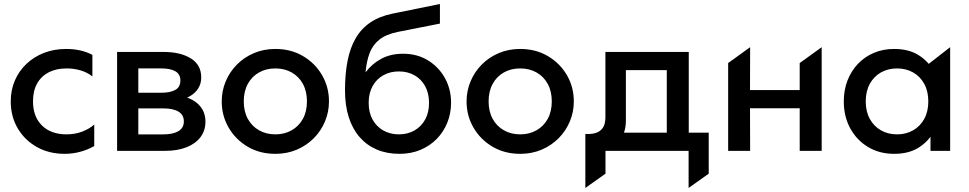

<svg xmlns="http://www.w3.org/2000/svg" viewBox="-20 -755 4852 961"><path d="M303.6 15Q225.2 15 164.3 -19.3Q103.4 -53.6 68.6 -112.8Q33.8 -172.1 33.8 -247.5Q33.8 -304.4 54.4 -352.2Q75.1 -400.1 112.6 -435.5Q150.1 -471 200.7 -490.5Q251.2 -510 310.8 -510Q347.4 -510 380.1 -502.9Q412.9 -495.8 442.4 -480.4V-372.5Q416.8 -392.8 383.6 -402.6Q350.3 -412.5 313.6 -412.5Q261.6 -412.5 223.9 -393.1Q186.2 -373.6 165.7 -336.8Q145.2 -300.1 145.2 -248.1Q145.2 -170.5 190.4 -126.5Q235.6 -82.5 313.3 -82.5Q354.2 -82.5 390.4 -95.9Q426.6 -109.4 451.7 -131.6V-23.9Q417.8 -4.9 380.5 5Q343.2 15 303.6 15Z M566.1 0V-495H798.9Q882.6 -495 934.9 -462.9Q987.2 -430.8 987.2 -367Q987.2 -337 972.9 -313.8Q958.7 -290.6 933.3 -275.1Q907.9 -259.6 874.4 -252.6L871.2 -277Q936.7 -267.8 972.5 -233.3Q1008.3 -198.9 1008.3 -146.1Q1008.3 -101.7 983.7 -68.8Q959 -36 913.7 -18Q868.4 0 806.9 0ZM672.3 -82.4H797.1Q846.4 -82.4 873.3 -98.7Q900.2 -115.1 900.2 -147.2Q900.2 -179.8 873.6 -196.1Q847 -212.5 797.1 -212.5H658.2V-290.8H786.8Q832.6 -290.8 857.7 -305.1Q882.8 -319.4 882.8 -351.9Q882.8 -383.8 857.8 -398.2Q832.8 -412.6 786.8 -412.6H672.3Z M1358.2 15Q1280.2 15 1219.6 -20.8Q1159 -56.6 1124.4 -116.2Q1089.8 -175.9 1089.8 -247.5Q1089.8 -300.2 1109.7 -347.7Q1129.5 -395.2 1165.6 -431.7Q1201.8 -468.1 1250.8 -489.1Q1299.8 -510 1358.2 -510Q1436.1 -510 1496.8 -474.2Q1557.4 -438.4 1592 -378.8Q1626.6 -319.1 1626.6 -247.5Q1626.6 -194.8 1606.7 -147.3Q1586.9 -99.8 1550.8 -63.3Q1514.6 -26.9 1465.7 -5.9Q1416.8 15 1358.2 15ZM1358.2 -82.5Q1404 -82.5 1439.7 -102.8Q1475.4 -123 1495.9 -159.9Q1516.3 -196.9 1516.3 -247.5Q1516.3 -298.1 1496 -335.2Q1475.6 -372.3 1439.9 -392.4Q1404.2 -412.5 1358.2 -412.5Q1312.2 -412.5 1276.5 -392.4Q1240.8 -372.3 1220.4 -335.2Q1200.1 -298.1 1200.1 -247.5Q1200.1 -196.9 1220.5 -159.9Q1240.9 -123 1276.7 -102.8Q1312.4 -82.5 1358.2 -82.5Z M1978.8 15Q1916.2 15 1866 -6.4Q1815.7 -27.8 1780.1 -68.6Q1744.5 -109.4 1725.7 -168.2Q1706.8 -227.1 1706.8 -302.1Q1706.8 -384.7 1719.5 -450Q1732.2 -515.3 1760.2 -563.5Q1788.1 -611.7 1833.8 -642.6Q1879.4 -673.5 1944.8 -686.8L2181.9 -735V-636.9L1969.4 -594.9Q1911.4 -582.8 1878.4 -556.3Q1845.4 -529.9 1829.9 -489Q1814.5 -448.1 1809.6 -392.6Q1841.1 -435.2 1888 -460.6Q1934.9 -486 1997.4 -486Q2068.1 -486 2122.2 -452.8Q2176.2 -419.7 2207 -364Q2237.7 -308.4 2237.7 -241.1Q2237.7 -188.4 2219.2 -141.9Q2200.8 -95.5 2166.4 -60.2Q2131.9 -24.8 2084.6 -4.9Q2037.2 15 1978.8 15ZM1976.6 -82.5Q2019.9 -82.5 2054.1 -101.8Q2088.2 -121.1 2107.8 -156.4Q2127.4 -191.6 2127.4 -240Q2127.4 -288.4 2107.9 -323.8Q2088.4 -359.2 2054.3 -378.3Q2020.1 -397.5 1976.6 -397.5Q1932.8 -397.5 1898.6 -378.3Q1864.3 -359.2 1844.8 -323.8Q1825.3 -288.4 1825.3 -240Q1825.3 -191.6 1844.9 -156.4Q1864.5 -121.1 1898.8 -101.8Q1933 -82.5 1976.6 -82.5Z M2583.7 15Q2505.8 15 2445.1 -20.8Q2384.5 -56.6 2349.9 -116.2Q2315.3 -175.9 2315.3 -247.5Q2315.3 -300.2 2335.2 -347.7Q2355 -395.2 2391.1 -431.7Q2427.2 -468.1 2476.2 -489.1Q2525.2 -510 2583.7 -510Q2661.6 -510 2722.2 -474.2Q2782.9 -438.4 2817.5 -378.8Q2852.1 -319.1 2852.1 -247.5Q2852.1 -194.8 2832.2 -147.3Q2812.4 -99.8 2776.2 -63.3Q2740.1 -26.9 2691.2 -5.9Q2642.3 15 2583.7 15ZM2583.7 -82.5Q2629.5 -82.5 2665.2 -102.8Q2700.9 -123 2721.4 -159.9Q2741.8 -196.9 2741.8 -247.5Q2741.8 -298.1 2721.5 -335.2Q2701.1 -372.3 2665.4 -392.4Q2629.7 -412.5 2583.7 -412.5Q2537.7 -412.5 2502 -392.4Q2466.2 -372.3 2445.9 -335.2Q2425.6 -298.1 2425.6 -247.5Q2425.6 -196.9 2446 -159.9Q2466.4 -123 2502.2 -102.8Q2537.9 -82.5 2583.7 -82.5Z M3317.4 0V-404H3112.7V-150Q3112.7 -106.3 3096.6 -77Q3080.5 -47.7 3052.5 -31.2Q3024.4 -14.8 2987.8 -9.9Q2951.1 -4.9 2909.8 -10V-84.8Q2936.9 -82.5 2959.8 -88.9Q2982.7 -95.2 2996.4 -114Q3010.2 -132.8 3010.2 -168.2V-495H3427.4V0ZM2909.8 185.8V-84.8L3014.3 -72.4L3026.3 -91H3527.3V114.2L3426.6 185.8V0H3010.6V114.2Z M3624.6 0V-439.5L3734.6 -518.8L3733.9 -304.1H3982.7V-439.5L4092.7 -518.8V0H3982.7V-213.1H3733.9L3734.6 0Z M4455.3 15Q4381.6 15 4324.8 -19.2Q4267.9 -53.4 4235.6 -112.8Q4203.3 -172.2 4203.3 -247.5Q4203.3 -304 4221.8 -351.9Q4240.4 -399.9 4274 -435.3Q4307.6 -470.8 4353.9 -490.4Q4400.2 -510 4455.3 -510Q4528.7 -510 4577.9 -478.9Q4627.1 -447.9 4653.1 -399.1L4613.6 -363V-423.9L4735.7 -518.8V0H4637.3V-119.5L4653.1 -95.9Q4627.1 -47.1 4577.9 -16.1Q4528.7 15 4455.3 15ZM4469.8 -82.5Q4515.1 -82.5 4550.4 -102.8Q4585.8 -123 4606.1 -159.9Q4626.4 -196.9 4626.4 -247.5Q4626.4 -298.1 4606.1 -335.2Q4585.8 -372.3 4550.4 -392.4Q4515.1 -412.5 4469.8 -412.5Q4424.6 -412.5 4389.2 -392.4Q4353.9 -372.3 4333.5 -335.2Q4313.2 -298.1 4313.2 -247.5Q4313.2 -196.9 4333.5 -159.9Q4353.9 -123 4389.2 -102.8Q4424.6 -82.5 4469.8 -82.5Z"/></svg>

Font: Geologica-Sharp
Style: Regular
Weight: 100
Designer: Sindre Bremnes, Frode Helland
Foundry: Monokrom Skriftforlag AS
Version: Version 1.010;gftools[0.9.28]